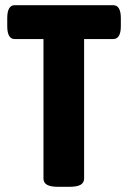

<svg xmlns="http://www.w3.org/2000/svg" viewBox="-20 -720 494 742"><path d="M206 2Q175 2 161.5 -6Q148 -14 148 -30V-569H37Q8 -569 8 -619V-650Q8 -700 37 -700H417Q447 -700 447 -650V-619Q447 -569 417 -569H305V-30Q305 -14 291.5 -6Q278 2 247 2Z"/></svg>

Font: Asap Condensed VF Beta
Style: Regular
Weight: 400
Designer: Pablo Cosgaya
Foundry: Omnibus-Type
Version: Version 1.008